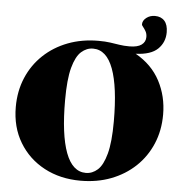

<svg xmlns="http://www.w3.org/2000/svg" viewBox="-59 -943 953 1015"><g transform="rotate(5 417.0 -436.0)"><path d="M436 -730Q473 -730 498.8 -726.2Q524.5 -722.5 548 -718.8Q571.5 -715 601 -715Q644.5 -715 665.5 -730.5Q686.5 -746 686.5 -772Q686.5 -789.5 679.2 -802.2Q672 -815 664.8 -823.5Q657.5 -832 657.5 -836.5Q657.5 -857 676.8 -872Q696 -887 722.5 -887Q755 -887 773.2 -866.5Q791.5 -846 791.5 -806Q791.5 -753 755 -717.5Q718.5 -682 638 -679Q725 -630 767.8 -549Q810.5 -468 810.5 -371Q810.5 -286.5 780.5 -215.8Q750.5 -145 695.8 -93.2Q641 -41.5 567.2 -13.2Q493.5 15 405.5 15Q297.5 15 213 -30Q128.5 -75 79.8 -156Q31 -237 31 -344Q31 -428.5 61 -499.2Q91 -570 145.8 -621.8Q200.5 -673.5 274.5 -701.8Q348.5 -730 436 -730ZM430 -28.5Q464.5 -28.5 492.5 -53.5Q520.5 -78.5 537.2 -140.5Q554 -202.5 554 -313Q554 -495.5 518.5 -591Q483 -686.5 411.5 -686.5Q377.5 -686.5 349.2 -661.5Q321 -636.5 304.2 -574.8Q287.5 -513 287.5 -402Q287.5 -219.5 323.2 -124Q359 -28.5 430 -28.5Z"/></g></svg>

Font: Newsreader Display ExtraBold
Style: Regular
Weight: 800
Designer: Hugues Gentile
Foundry: Production Type
Version: Version 1.001